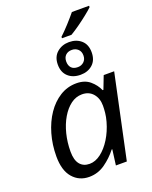

<svg xmlns="http://www.w3.org/2000/svg" viewBox="-174 -1052 916 1155"><g transform="rotate(-20 284.0 -474.0)"><path d="M323 -839Q349 -863 380 -897Q411 -931 433 -958H543V-949Q530 -936 502 -913.5Q474 -891 442.5 -868.5Q411 -846 384 -830H323ZM354 -585Q305 -585 275 -612.5Q245 -640 245 -689Q245 -739 277 -766.5Q309 -794 354 -794Q401 -794 431.5 -767Q462 -740 462 -690Q462 -640 431.5 -612.5Q401 -585 354 -585ZM354 -634Q377 -634 393 -649Q409 -664 409 -689Q409 -715 393 -729.5Q377 -744 354 -744Q329 -744 314 -729.5Q299 -715 299 -689Q299 -664 312.5 -649Q326 -634 354 -634ZM193 10Q129 10 88.5 -36.5Q48 -83 48 -173Q48 -248 67.5 -315.5Q87 -383 122 -434.5Q157 -486 205 -516Q253 -546 311 -546Q364 -546 397 -518Q430 -490 446 -453H451L483 -536H550L436 0H366L379 -99H375Q341 -55 295 -22.5Q249 10 193 10ZM222 -63Q259 -63 294.5 -90Q330 -117 358.5 -163Q387 -209 403 -266Q411 -295 413.5 -319.5Q416 -344 416 -365Q416 -412 390 -442Q364 -472 320 -472Q281 -472 248 -447.5Q215 -423 190 -380.5Q165 -338 151.5 -284Q138 -230 138 -171Q138 -117 160 -90Q182 -63 222 -63Z"/></g></svg>

Font: Noto Sans
Style: Italic
Weight: 400
Italic angle: -12°
Designer: Monotype Design Team
Foundry: Monotype Imaging Inc.
Version: Version 2.013; ttfautohint (v1.8.4.7-5d5b)